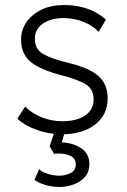

<svg xmlns="http://www.w3.org/2000/svg" viewBox="-20 -520 506 765"><path d="M227 15Q175.5 15 127.2 -2.2Q79 -19.5 49 -47L80 -95Q108 -67.5 147 -52.2Q186 -37 228 -37Q286 -37 319.5 -60Q353 -83 353 -124Q353 -163 324.8 -182.2Q296.5 -201.5 222 -221Q138 -243 101 -274.5Q64 -306 64 -362Q64 -401.5 86 -432.8Q108 -464 146.5 -482Q185 -500 235 -500Q336.5 -500 402 -442L373 -393Q349 -418.5 311.8 -433.2Q274.5 -448 233 -448Q183 -448 151 -426Q119 -404 119 -365Q119 -324.5 151 -305.5Q183 -286.5 251 -270Q334.5 -250 371.8 -217.5Q409 -185 409 -128Q409 -63 359.2 -24Q309.5 15 227 15ZM219 225Q160.5 225 117 197L136 154Q145 164.5 169 172.2Q193 180 217 180Q239.5 180 260.8 169.8Q282 159.5 282 135Q282 108.5 254.8 98.5Q227.5 88.5 195 93L178 63L205 -20H246L226 47Q273.5 50 304.8 71.5Q336 93 336 133Q336 167 316.5 187.2Q297 207.5 269.8 216.2Q242.5 225 219 225Z"/></svg>

Font: Geologica Thin
Style: Regular
Weight: 100
Designer: Sindre Bremnes, Frode Helland
Foundry: Monokrom Skriftforlag AS
Version: Version 1.010; ttfautohint (v1.8.4.7-5d5b);gftools[0.9.28]